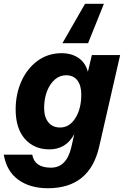

<svg xmlns="http://www.w3.org/2000/svg" viewBox="-55 -792 657 1018"><path d="M396 -772H496L412 -563H276ZM432 -500H582L471 -15Q421 206 199 206Q104 206 42 161Q-20 116 -35 28H116Q128 97 215 97Q296 97 322 -7L339 -81Q295 0 207 0Q126 0 77 -55.5Q28 -111 28 -212Q28 -292 58 -360Q88 -428 143.5 -469Q199 -510 272 -510Q324 -510 361 -485Q398 -460 411 -411ZM376 -291Q376 -338 355.5 -365.5Q335 -393 295 -393Q262 -393 235.5 -370Q209 -347 194 -307.5Q179 -268 179 -220Q179 -172 201 -144Q223 -116 264 -116Q313 -116 344.5 -165.5Q376 -215 376 -291Z"/></svg>

Font: CBA Beacon Sans Extra Bold
Style: Italic
Weight: 800
Italic angle: -13°
Designer: Wei Huang
Foundry: Wei Huang
Version: Version 1.002